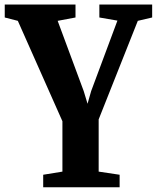

<svg xmlns="http://www.w3.org/2000/svg" viewBox="-28 -568 676 829"><path d="M158.5 240.5V186.5L241.5 173V-44.5L49 -478L-7.5 -492.5V-548.5H298V-492.5L221 -478L333.5 -174.5L350 -120L365.5 -174.5L479 -479L401 -492.5V-548.5H629V-492.5L567 -478L398 -52.5V173L488.5 186.5V240.5Z"/></svg>

Font: Merriweather 36pt ExtraBold
Style: Regular
Weight: 800
Designer: Eben Sorkin
Foundry: Eben Sorkin
Version: Version 2.100